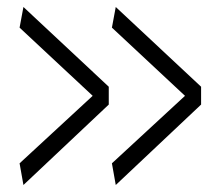

<svg xmlns="http://www.w3.org/2000/svg" viewBox="-20 -546 630 549"><path d="M291 -298V-247L47 -17L36 -79L245 -272L36 -467L47 -526ZM555 -298V-247L311 -17L300 -79L509 -272L300 -467L311 -526Z"/></svg>

Font: Georama Extended Light
Style: Regular
Weight: 300
Width: 7
Designer: Jean-Baptiste Levee
Foundry: Production Type
Version: Version 1.000